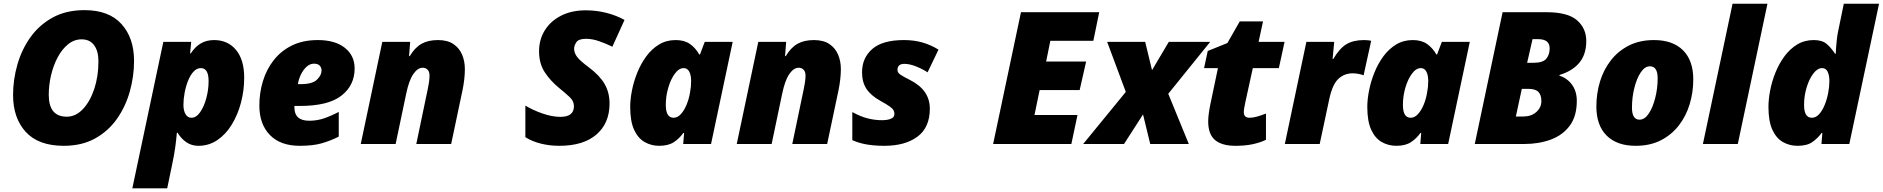

<svg xmlns="http://www.w3.org/2000/svg" viewBox="-20 -780 10198 1040"><path d="M325.2 9.8Q188.5 9.8 119.6 -65.4Q50.8 -140.6 50.8 -265.1Q50.8 -348.1 74 -429.7Q97.2 -511.2 144.8 -578.1Q192.4 -645 265.4 -685.1Q338.4 -725.1 438 -725.1Q569.8 -725.1 637.9 -649.9Q706.1 -574.7 706.1 -450.2Q706.1 -366.7 683.3 -285.2Q660.6 -203.6 614 -137Q567.4 -70.3 495.6 -30.3Q423.8 9.8 325.2 9.8ZM341.8 -147.9Q390.1 -147.9 429 -189Q467.8 -230 490.5 -298.1Q513.2 -366.2 513.2 -448.2Q513.2 -503.4 489.7 -535.2Q466.3 -566.9 421.9 -566.9Q381.8 -566.9 349.1 -540.5Q316.4 -514.2 293 -470.5Q269.5 -426.8 256.8 -373.5Q244.1 -320.3 244.1 -266.1Q244.1 -147.9 341.8 -147.9Z M696.8 240.2 864.7 -553.2H1015.6L1009.8 -491.2H1013.7Q1036.6 -526.4 1067.4 -544.7Q1098.1 -563 1139.6 -563Q1213.9 -563 1258.3 -509.8Q1302.7 -456.5 1302.7 -358.9Q1302.7 -290 1285.4 -224.4Q1268.1 -158.7 1235.8 -105.7Q1203.6 -52.7 1157.7 -21.5Q1111.8 9.8 1054.7 9.8Q1017.6 9.8 989.5 -9.5Q961.4 -28.8 941.9 -61H938Q934.6 -22 929.4 16.8Q924.3 55.7 910.6 120.1L885.7 240.2ZM1016.6 -142.1Q1043 -142.1 1064 -172.1Q1085 -202.1 1097.4 -247.8Q1109.9 -293.5 1109.9 -340.8Q1109.9 -411.1 1067.9 -411.1Q1045.9 -411.1 1028.6 -392.3Q1011.2 -373.5 999 -343.5Q986.8 -313.5 980.2 -278.6Q973.6 -243.7 973.6 -211.9Q973.6 -180.7 985.1 -161.4Q996.6 -142.1 1016.6 -142.1Z M1603.5 9.8Q1499 9.8 1441.9 -48.8Q1384.8 -107.4 1384.8 -209Q1384.8 -276.9 1404.1 -340.3Q1423.3 -403.8 1462.6 -454.1Q1502 -504.4 1561.5 -533.7Q1621.1 -563 1701.7 -563Q1794.9 -563 1847.9 -521Q1900.9 -479 1900.9 -409.2Q1900.9 -317.9 1829.6 -262Q1758.3 -206.1 1603.5 -206.1H1574.7V-198.2Q1574.7 -126 1654.8 -126Q1696.8 -126 1734.4 -138.7Q1772 -151.4 1814.9 -173.8V-40Q1770.5 -17.6 1723.1 -3.9Q1675.8 9.8 1603.5 9.8ZM1593.8 -324.2H1607.9Q1671.9 -324.2 1696.8 -348.4Q1721.7 -372.6 1721.7 -397.9Q1721.7 -413.6 1711.9 -424.3Q1702.1 -435.1 1680.7 -435.1Q1658.7 -435.1 1640.1 -418Q1621.6 -400.9 1609.4 -375.2Q1597.2 -349.6 1593.8 -324.2Z M1934.1 0 2050.8 -553.2H2201.7L2195.8 -476.1H2199.7Q2227.1 -522.5 2263.2 -542.7Q2299.3 -563 2352.1 -563Q2403.8 -563 2435.8 -541.5Q2467.8 -520 2482.9 -484.4Q2498 -448.7 2498 -405.8Q2498 -378.4 2494.6 -349.4Q2491.2 -320.3 2485.8 -293.9L2423.8 0H2234.9L2297.9 -301.8Q2300.8 -314.5 2303.7 -334.2Q2306.6 -354 2306.6 -371.1Q2306.6 -392.1 2295.9 -402.6Q2285.2 -413.1 2270 -413.1Q2242.2 -413.1 2218.5 -378.4Q2194.8 -343.8 2179.7 -270L2123 0Z M3009.8 9.8Q2956.5 9.8 2908.4 -2.4Q2860.4 -14.6 2825.7 -37.1V-208Q2864.7 -184.1 2917.7 -165.5Q2970.7 -147 3015.6 -147Q3088.9 -147 3088.9 -205.1Q3088.9 -232.4 3065.4 -254.4Q3042 -276.4 3008.8 -303.2Q2959.5 -343.8 2929.7 -390.4Q2899.9 -437 2899.9 -502Q2899.9 -566.4 2931.6 -616.7Q2963.4 -667 3020.3 -695.6Q3077.1 -724.1 3152.8 -724.1Q3210.4 -724.1 3264.4 -710.4Q3318.4 -696.8 3362.8 -671.9L3296.9 -526.9Q3262.7 -543.9 3225.3 -556.9Q3188 -569.8 3154.8 -569.8Q3114.3 -569.8 3102.1 -551.5Q3089.8 -533.2 3089.8 -516.1Q3089.8 -493.7 3105.5 -472.4Q3121.1 -451.2 3168.5 -416Q3228 -371.6 3254.9 -325.2Q3281.7 -278.8 3281.7 -219.2Q3281.7 -112.8 3210.9 -51.5Q3140.1 9.8 3009.8 9.8Z M3550.8 9.8Q3508.3 9.8 3472.4 -10.3Q3436.5 -30.3 3415 -76.4Q3393.6 -122.6 3393.6 -201.2Q3393.6 -241.7 3403.1 -290Q3412.6 -338.4 3431.9 -386.5Q3451.2 -434.6 3480.5 -474.6Q3509.8 -514.6 3549.6 -538.8Q3589.4 -563 3639.6 -563Q3687 -563 3717.3 -541.7Q3747.6 -520.5 3767.6 -484.9H3771.5L3797.4 -553.2H3948.7L3831.5 0H3680.7L3685.5 -60.1H3681.6Q3659.7 -29.3 3629.6 -9.8Q3599.6 9.8 3550.8 9.8ZM3628.4 -142.1Q3649.9 -142.1 3668 -161.9Q3686 -181.6 3699 -212.9Q3711.9 -244.1 3717.8 -279.8Q3723.6 -310.1 3723.6 -340.8Q3723.6 -372.6 3713.6 -391.8Q3703.6 -411.1 3683.6 -411.1Q3657.7 -411.1 3635.5 -381.1Q3613.3 -351.1 3599.9 -305.4Q3586.4 -259.8 3586.4 -211.9Q3586.4 -142.1 3628.4 -142.1Z M3970.7 0 4087.4 -553.2H4238.3L4232.4 -476.1H4236.3Q4263.7 -522.5 4299.8 -542.7Q4335.9 -563 4388.7 -563Q4440.4 -563 4472.4 -541.5Q4504.4 -520 4519.5 -484.4Q4534.7 -448.7 4534.7 -405.8Q4534.7 -378.4 4531.2 -349.4Q4527.8 -320.3 4522.5 -293.9L4460.4 0H4271.5L4334.5 -301.8Q4337.4 -314.5 4340.3 -334.2Q4343.3 -354 4343.3 -371.1Q4343.3 -392.1 4332.5 -402.6Q4321.8 -413.1 4306.6 -413.1Q4278.8 -413.1 4255.1 -378.4Q4231.4 -343.8 4216.3 -270L4159.7 0Z M4770.5 9.8Q4715.3 9.8 4672.1 2Q4628.9 -5.9 4596.7 -21V-172.9Q4641.6 -148.4 4680.2 -138.7Q4718.8 -128.9 4758.3 -128.9Q4770 -128.9 4785.6 -131.1Q4801.3 -133.3 4813 -140.6Q4824.7 -147.9 4824.7 -163.1Q4824.7 -174.3 4819.6 -183.3Q4814.5 -192.4 4798.3 -203.9Q4782.2 -215.3 4748.5 -233.9Q4696.8 -262.7 4673.1 -299.1Q4649.4 -335.4 4649.4 -388.2Q4649.4 -466.3 4704.8 -514.6Q4760.3 -563 4876.5 -563Q4930.7 -563 4976.1 -550Q5021.5 -537.1 5063.5 -511.2L5004.4 -388.2Q4977.1 -406.2 4942.1 -420.2Q4907.2 -434.1 4878.4 -434.1Q4841.3 -434.1 4841.3 -400.9Q4841.3 -386.7 4856.7 -376Q4872.1 -365.2 4906.7 -348.1Q5016.6 -293.5 5016.6 -191.9Q5016.6 -89.4 4949.7 -39.8Q4882.8 9.8 4770.5 9.8Z M5359.4 0 5510.3 -713.9H5934.1L5902.3 -559.1H5669.4L5646.5 -446.8H5863.3L5828.1 -292H5611.3L5583.5 -157.2H5816.4L5783.2 0Z M5847.2 0 6078.1 -282.2 5977.1 -553.2H6183.1L6220.2 -399.9L6311 -553.2H6535.2L6308.1 -272L6419.4 0H6210.4L6171.4 -160.2L6068.4 0Z M6671.4 9.8Q6599.1 9.8 6561.8 -21.2Q6524.4 -52.2 6524.4 -123Q6524.4 -143.1 6528.1 -168.9Q6531.7 -194.8 6536.1 -214.8L6577.1 -411.1H6502L6522 -503.9L6628.4 -546.9L6695.3 -664.1H6821.3L6797.4 -553.2H6938L6907.2 -411.1H6766.1L6725.1 -224.1Q6722.2 -210 6719.7 -195.6Q6717.3 -181.2 6717.3 -172.9Q6717.3 -156.2 6725.8 -149.2Q6734.4 -142.1 6748 -142.1Q6766.6 -142.1 6790 -148.7Q6813.5 -155.3 6837.4 -165V-22.9Q6806.6 -7.8 6765.9 1Q6725.1 9.8 6671.4 9.8Z M6939.5 0 7056.2 -553.2H7207L7198.2 -460.9H7202.1Q7236.8 -519.5 7274.4 -541.3Q7312 -563 7368.2 -563Q7378.9 -563 7390.9 -561.8Q7402.8 -560.5 7407.2 -559.1L7366.2 -372.1Q7355.5 -376.5 7339.8 -379.6Q7324.2 -382.8 7306.2 -382.8Q7261.7 -382.8 7229.5 -352.8Q7197.3 -322.8 7180.2 -243.2L7128.4 0Z M7543.5 9.8Q7501 9.8 7465.1 -10.3Q7429.2 -30.3 7407.7 -76.4Q7386.2 -122.6 7386.2 -201.2Q7386.2 -241.7 7395.8 -290Q7405.3 -338.4 7424.6 -386.5Q7443.8 -434.6 7473.1 -474.6Q7502.4 -514.6 7542.2 -538.8Q7582 -563 7632.3 -563Q7679.7 -563 7710 -541.7Q7740.2 -520.5 7760.3 -484.9H7764.2L7790 -553.2H7941.4L7824.2 0H7673.3L7678.2 -60.1H7674.3Q7652.3 -29.3 7622.3 -9.8Q7592.3 9.8 7543.5 9.8ZM7621.1 -142.1Q7642.6 -142.1 7660.6 -161.9Q7678.7 -181.6 7691.7 -212.9Q7704.6 -244.1 7710.4 -279.8Q7716.3 -310.1 7716.3 -340.8Q7716.3 -372.6 7706.3 -391.8Q7696.3 -411.1 7676.3 -411.1Q7650.4 -411.1 7628.2 -381.1Q7606 -351.1 7592.5 -305.4Q7579.1 -259.8 7579.1 -211.9Q7579.1 -142.1 7621.1 -142.1Z M7968.3 0 8119.1 -713.9H8356.9Q8472.2 -713.9 8522.2 -670.2Q8572.3 -626.5 8572.3 -558.1Q8572.3 -485.4 8534.7 -440.2Q8497.1 -395 8427.2 -374V-370.1Q8470.2 -356 8495.6 -320.3Q8521 -284.7 8521 -233.9Q8521 -150.4 8482.7 -98.9Q8444.3 -47.4 8379.6 -23.7Q8314.9 0 8235.4 0ZM8252 -439.9H8287.1Q8337.4 -439.9 8355.7 -461.9Q8374 -483.9 8374 -518.1Q8374 -567.9 8312 -567.9H8281.2ZM8190.9 -148.9H8231Q8274.4 -148.9 8301.8 -173.3Q8329.1 -197.8 8329.1 -231.9Q8329.1 -265.6 8313 -282.2Q8296.9 -298.8 8256.3 -298.8H8223.1Z M8839.8 9.8Q8738.3 9.8 8682.6 -45.7Q8627 -101.1 8627 -203.1Q8627 -273.9 8646.7 -338.6Q8666.5 -403.3 8706.1 -453.9Q8745.6 -504.4 8804 -533.7Q8862.3 -563 8939 -563Q9041 -563 9096.4 -507.6Q9151.9 -452.1 9151.9 -350.1Q9151.9 -279.3 9132.1 -214.6Q9112.3 -149.9 9072.8 -99.4Q9033.2 -48.8 8975.1 -19.5Q8917 9.8 8839.8 9.8ZM8860.8 -131.8Q8889.2 -131.8 8911.1 -165.3Q8933.1 -198.7 8946 -250.2Q8959 -301.8 8959 -356Q8959 -420.9 8917 -420.9Q8889.2 -420.9 8867.2 -387.7Q8845.2 -354.5 8832.5 -303Q8819.8 -251.5 8819.8 -196.8Q8819.8 -131.8 8860.8 -131.8Z M9204.1 0 9364.7 -759.8H9553.7L9393.1 0Z M9716.3 9.8Q9673.8 9.8 9637.9 -10.3Q9602.1 -30.3 9580.6 -76.4Q9559.1 -122.6 9559.1 -201.2Q9559.1 -241.7 9568.4 -290Q9577.6 -338.4 9596.9 -386.5Q9616.2 -434.6 9645.5 -474.6Q9674.8 -514.6 9714.4 -538.8Q9753.9 -563 9804.2 -563Q9849.1 -563 9873.3 -543Q9897.5 -522.9 9919.9 -488.8H9923.8Q9923.8 -495.1 9925 -515.9Q9926.3 -536.6 9929.2 -563.2Q9932.1 -589.8 9937 -612.8L9967.3 -759.8H10158.2L9997.1 0H9846.2L9851.1 -60.1H9847.2Q9826.7 -31.7 9797.6 -11Q9768.6 9.8 9716.3 9.8ZM9793.9 -142.1Q9815.9 -142.1 9833.5 -161.4Q9851.1 -180.7 9863.5 -211.2Q9876 -241.7 9882.6 -276.1Q9889.2 -310.5 9889.2 -340.8Q9889.2 -372.6 9879.6 -391.8Q9870.1 -411.1 9850.1 -411.1Q9824.2 -411.1 9801.8 -381.1Q9779.3 -351.1 9765.6 -305.4Q9752 -259.8 9752 -211.9Q9752 -142.1 9793.9 -142.1Z"/></svg>

Font: Open Sans ExtraBold
Style: Italic
Weight: 800
Italic angle: -12°
Designer: Monotype Design Team
Foundry: Monotype Imaging Inc.
Version: Version 3.000; ttfautohint (v1.8.4)